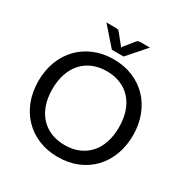

<svg xmlns="http://www.w3.org/2000/svg" viewBox="-203 -1075 1207 1249"><g transform="rotate(30 401.0 -451.0)"><path d="M45.5 0ZM756 -359Q756 -278.5 730.2 -211Q704.5 -143.5 658 -95Q611.5 -46.5 546 -19.5Q480.5 7.5 401 7.5Q321.5 7.5 256.2 -19.5Q191 -46.5 144 -95Q97 -143.5 71.2 -211Q45.5 -278.5 45.5 -359Q45.5 -439 71.2 -506.5Q97 -574 144 -622.5Q191 -671 256.2 -698.2Q321.5 -725.5 401 -725.5Q480.5 -725.5 546 -698.2Q611.5 -671 658 -622.5Q704.5 -574 730.2 -506.5Q756 -439 756 -359ZM650.5 -359Q650.5 -423.5 633 -475Q615.5 -526.5 582.8 -562.2Q550 -598 504 -617Q458 -636 401 -636Q344 -636 297.8 -617Q251.5 -598 218.8 -562.2Q186 -526.5 168.2 -475Q150.5 -423.5 150.5 -359Q150.5 -294 168.2 -242.5Q186 -191 218.8 -155.5Q251.5 -120 297.8 -101Q344 -82 401 -82Q458 -82 504 -101Q550 -120 582.8 -155.5Q615.5 -191 633 -242.5Q650.5 -294 650.5 -359ZM238.5 -909H307.5Q314 -909 322.5 -907.5Q331 -906 337.5 -897L396 -824.5Q399 -819 402 -815.5L408 -824.5L466 -896.5Q473 -906 481.5 -907.5Q490 -909 496.5 -909H565.5L446 -773H358Z"/></g></svg>

Font: Lato Medium
Style: Regular
Weight: 500
Designer: Lukasz Dziedzic
Foundry: tyPoland Lukasz Dziedzic
Version: Version 2.006; 2014-01-15